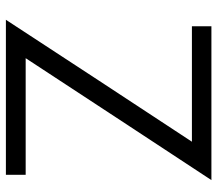

<svg xmlns="http://www.w3.org/2000/svg" viewBox="-62 -658 720 635"><g transform="rotate(90 297.5 -340.0)"><path d="M171.9 -65.4 373 -372.1C440.4 -474.6 507.8 -577.1 575.2 -679.7H66.4V-615.2H448.2C380.9 -512.7 313.5 -410.2 246.1 -307.6C178.7 -205.1 112.3 -102.5 44.9 0H557.6V-65.4Z"/></g></svg>

Font: My Font
Style: Regular
Weight: 400
Designer: Alfredo Marco Pradil
Version: Version 0.001